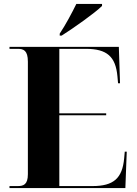

<svg xmlns="http://www.w3.org/2000/svg" viewBox="-20 -951 693 971"><path d="M282 -781V-771H292C355 -811 461 -886 496 -921V-931H366C344 -886 311 -824 282 -781ZM28 0H614L621 -184H611L608 -151C599 -49 554 -10 448 -10H280V-368H517V-378H280V-704H414C521 -704 565 -665 574 -564L577 -530H587L581 -714H28V-704H70C99 -704 121 -696 121 -639V-70C121 -17 98 -10 70 -10H28Z"/></svg>

Font: Noto Serif Display
Style: Bold
Weight: 700
Designer: Monotype Design Team
Foundry: Monotype Imaging Inc.
Version: Version 2.009